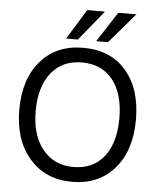

<svg xmlns="http://www.w3.org/2000/svg" viewBox="-59 -933 818 992"><g transform="rotate(5 350.0 -437.5)"><path d="M413 -727 514 -883H608L474 -727ZM257 -727 353 -883H445L318 -727ZM48 -340Q48 -499 129.5 -593Q211 -687 350 -687Q492 -687 572.5 -593.5Q653 -500 653 -340Q653 -181 571.5 -86.5Q490 8 351 8Q214 8 131 -87Q48 -182 48 -340ZM133 -340Q133 -215 192.5 -142Q252 -69 351 -69Q454 -69 510.5 -141Q567 -213 567 -340Q567 -467 510 -539Q453 -611 350 -611Q248 -611 190.5 -538.5Q133 -466 133 -340Z"/></g></svg>

Font: Hind Regular
Style: Regular
Weight: 400
Designer: Manushi Parikh, Satya Rajpurohit
Foundry: Indian Type Foundry
Version: Version 1.201;PS 1.0;hotconv 1.0.78;makeotf.lib2.5.61930; tt